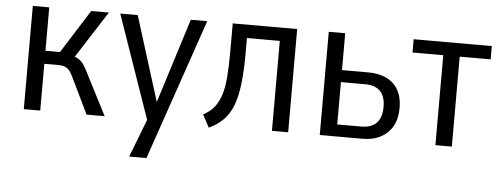

<svg xmlns="http://www.w3.org/2000/svg" viewBox="-47 -609 2361 908"><g transform="rotate(5 1134.0 -155.0)"><path d="M75 0V-490H153V-284H222L352 -490H436L284 -253L268 -274Q295 -269 310.5 -260Q326 -251 338.5 -232Q351 -213 367 -179L459 0H373L298 -155Q287 -179 278 -193.5Q269 -208 255.5 -215Q242 -222 219 -222H153V0Z M591 180 672 -30V33L490 -490H573L704 -71H693L825 -490H903L673 180Z M954 11 922 -49Q953 -65 973 -89.5Q993 -114 1004.5 -149.5Q1016 -185 1020 -236Q1024 -287 1024 -357V-490H1330V0H1253V-427H1097V-355Q1097 -272 1090 -211.5Q1083 -151 1067 -108Q1051 -65 1023 -36.5Q995 -8 954 11Z M1480 0V-490H1558V-315H1682Q1760 -315 1802.5 -275Q1845 -235 1845 -160Q1845 -110 1825.5 -74.5Q1806 -39 1769.5 -19.5Q1733 0 1682 0ZM1558 -57H1671Q1720 -57 1744.5 -82.5Q1769 -108 1769 -159Q1769 -209 1744.5 -233.5Q1720 -258 1673 -258H1558Z M2029 0V-427H1883V-490H2254V-427H2107V0Z"/></g></svg>

Font: Nunito Sans 10pt Condensed
Style: Regular
Weight: 400
Width: 3
Designer: Vernon Adams
Foundry: Vernon Adams
Version: Version 3.101;gftools[0.9.27]